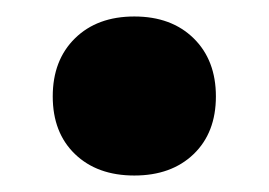

<svg xmlns="http://www.w3.org/2000/svg" viewBox="-20 -203 326 233"><path d="M143 10Q98 10 71 -16Q44 -42 44 -86Q44 -130 71 -156.5Q98 -183 143 -183Q188 -183 215 -156.5Q242 -130 242 -86Q242 -42 215 -16Q188 10 143 10Z"/></svg>

Font: Ysabeau SC Black
Style: Regular
Weight: 900
Designer: Christian Thalmann (Catharsis Fonts)
Version: Version 2.001;gftools[0.9.30]; featfreeze: smcp